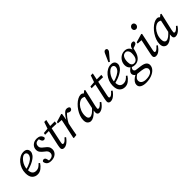

<svg xmlns="http://www.w3.org/2000/svg" viewBox="198 -1926 3372 3372"><g transform="rotate(-45 1884.5 -240.0)"><path d="M189 11Q127 11 87.5 -30Q48 -71 48 -159Q48 -215 67.5 -267Q87 -319 121 -360Q155 -401 198.5 -425Q242 -449 290 -449Q337 -449 361 -426Q385 -403 385 -362Q385 -331 359.5 -294.5Q334 -258 270.5 -221.5Q207 -185 94 -155L90 -190Q176 -212 227 -240.5Q278 -269 299.5 -298.5Q321 -328 321 -355Q321 -380 307 -394Q293 -408 271 -408Q249 -408 222.5 -389.5Q196 -371 172 -339Q148 -307 132.5 -266Q117 -225 117 -179Q117 -112 142 -82.5Q167 -53 212 -53Q255 -53 286 -74.5Q317 -96 336 -120L358 -103Q328 -56 284.5 -22.5Q241 11 189 11Z M505 -1 469 -31Q483 -27 491.5 -25Q500 -23 512 -23Q560 -23 586 -44Q612 -65 612 -101Q612 -123 601.5 -143.5Q591 -164 551 -192Q517 -218 493.5 -246.5Q470 -275 470 -318Q470 -373 510.5 -411Q551 -449 618 -449Q661 -449 690.5 -430Q720 -411 730 -367Q722 -340 694 -340Q661 -340 646 -383L630 -436L659 -408Q652 -410 644 -411.5Q636 -413 625 -413Q579 -413 559.5 -390.5Q540 -368 540 -337Q540 -308 554.5 -289.5Q569 -271 607 -242Q649 -211 666 -185Q683 -159 683 -119Q683 -62 639.5 -25.5Q596 11 525 11Q471 11 442.5 -13Q414 -37 409 -80Q413 -91 423 -98Q433 -105 445 -105Q464 -105 474.5 -94.5Q485 -84 490 -65Z M770 -391 777 -428 901 -439V-437H1057L1050 -386L897 -391ZM801 -104 869 -417 919 -561H969L877 -126Q873 -108 871 -94Q869 -80 869 -73Q869 -62 875.5 -57Q882 -52 890 -52Q908 -52 929.5 -68.5Q951 -85 979 -118L1002 -101Q983 -73 958 -47.5Q933 -22 904.5 -5.5Q876 11 844 11Q823 11 807.5 -0.5Q792 -12 792 -35Q792 -46 794 -61Q796 -76 801 -104Z M1200 -233V-277Q1220 -318 1246 -357.5Q1272 -397 1301 -423Q1330 -449 1359 -449Q1379 -449 1395.5 -442Q1412 -435 1421 -419Q1421 -397 1408.5 -382Q1396 -367 1372 -367Q1357 -367 1339 -376.5Q1321 -386 1305 -402L1294 -413L1340 -410Q1297 -380 1263.5 -335.5Q1230 -291 1200 -233ZM1082 0 1163 -380 1182 -367 1071 -374 1074 -402 1227 -449 1240 -439 1217 -300 1214 -282 1194 -194Q1183 -144 1174.5 -96.5Q1166 -49 1157 0L1092 7Z M1513 11Q1480 11 1452.5 -14Q1425 -39 1425 -97Q1425 -145 1443 -194.5Q1461 -244 1491 -289.5Q1521 -335 1558.5 -371Q1596 -407 1635.5 -428Q1675 -449 1710 -449Q1740 -449 1760 -427.5Q1780 -406 1798 -375L1763 -349Q1746 -364 1723.5 -375.5Q1701 -387 1678 -387Q1656 -387 1630 -373.5Q1604 -360 1579 -335Q1546 -301 1523.5 -248.5Q1501 -196 1501 -135Q1501 -93 1515.5 -72.5Q1530 -52 1555 -52Q1583 -52 1620 -78.5Q1657 -105 1715 -174L1723 -153Q1692 -106 1655.5 -69Q1619 -32 1582.5 -10.5Q1546 11 1513 11ZM1720 11Q1700 11 1685.5 -1.5Q1671 -14 1671 -42Q1671 -62 1673 -79Q1675 -96 1680 -118L1742 -405L1808 -458L1825 -448L1751 -125Q1743 -88 1743 -72Q1743 -62 1749.5 -57Q1756 -52 1765 -52Q1782 -52 1806 -70.5Q1830 -89 1854 -118L1876 -101Q1858 -74 1833.5 -48Q1809 -22 1780 -5.5Q1751 11 1720 11Z M1926 -391 1933 -428 2057 -439V-437H2213L2206 -386L2053 -391ZM1957 -104 2025 -417 2075 -561H2125L2033 -126Q2029 -108 2027 -94Q2025 -80 2025 -73Q2025 -62 2031.5 -57Q2038 -52 2046 -52Q2064 -52 2085.5 -68.5Q2107 -85 2135 -118L2158 -101Q2139 -73 2114 -47.5Q2089 -22 2060.5 -5.5Q2032 11 2000 11Q1979 11 1963.5 -0.5Q1948 -12 1948 -35Q1948 -46 1950 -61Q1952 -76 1957 -104Z M2359 11Q2297 11 2257.5 -30Q2218 -71 2218 -159Q2218 -215 2237.5 -267Q2257 -319 2291 -360Q2325 -401 2368.5 -425Q2412 -449 2460 -449Q2507 -449 2531 -426Q2555 -403 2555 -362Q2555 -331 2529.5 -294.5Q2504 -258 2440.5 -221.5Q2377 -185 2264 -155L2260 -190Q2346 -212 2397 -240.5Q2448 -269 2469.5 -298.5Q2491 -328 2491 -355Q2491 -380 2477 -394Q2463 -408 2441 -408Q2419 -408 2392.5 -389.5Q2366 -371 2342 -339Q2318 -307 2302.5 -266Q2287 -225 2287 -179Q2287 -112 2312 -82.5Q2337 -53 2382 -53Q2425 -53 2456 -74.5Q2487 -96 2506 -120L2528 -103Q2498 -56 2454.5 -22.5Q2411 11 2359 11ZM2458 -506Q2474 -543 2491.5 -582Q2509 -621 2525 -658Q2544 -700 2573 -700Q2588 -700 2598.5 -692Q2609 -684 2609 -667Q2609 -656 2604.5 -644.5Q2600 -633 2588 -620Q2560 -587 2533.5 -555.5Q2507 -524 2479 -491Z M2598 -74Q2598 -105 2624.5 -132Q2651 -159 2696 -186L2708 -176Q2679 -148 2672.5 -134Q2666 -120 2666 -107Q2666 -96 2676 -82.5Q2686 -69 2714 -67L2807 -55Q2881 -45 2911.5 -19.5Q2942 6 2942 45Q2942 94 2907.5 133.5Q2873 173 2812 196.5Q2751 220 2674 220Q2609 220 2566.5 196.5Q2524 173 2524 124Q2524 92 2544.5 63Q2565 34 2597.5 11Q2630 -12 2667 -24L2685 -13Q2641 14 2618.5 38Q2596 62 2596 93Q2596 133 2628 155Q2660 177 2715 177Q2788 177 2832 150.5Q2876 124 2876 81Q2876 56 2853.5 36Q2831 16 2761 7L2684 -1Q2632 -7 2615 -30Q2598 -53 2598 -74ZM2767 -172Q2810 -172 2835 -211Q2860 -250 2860 -323Q2860 -367 2839.5 -393Q2819 -419 2790 -418Q2743 -417 2720 -376.5Q2697 -336 2697 -272Q2697 -171 2767 -172ZM2622 -267Q2622 -317 2646 -358.5Q2670 -400 2710 -424.5Q2750 -449 2798 -449Q2847 -449 2879.5 -421Q2912 -393 2916 -345L2909 -344Q2921 -409 2946 -434Q2971 -459 2999 -459Q3017 -459 3027 -453Q3036 -443 3036 -434Q3036 -403 3008.5 -390.5Q2981 -378 2931 -364L2952 -389Q2944 -373 2939 -355Q2934 -337 2929 -314Q2908 -225 2862.5 -183Q2817 -141 2760 -141Q2695 -141 2658.5 -176Q2622 -211 2622 -267Z M3077 -35Q3077 -46 3079 -61Q3081 -76 3087 -103L3145 -380L3161 -367L3053 -374L3056 -402L3215 -449L3228 -439L3162 -125Q3158 -107 3156 -93.5Q3154 -80 3154 -72Q3154 -62 3160 -57Q3166 -52 3174 -52Q3205 -52 3261 -118L3283 -101Q3263 -73 3239.5 -47.5Q3216 -22 3188.5 -5.5Q3161 11 3128 11Q3108 11 3092.5 -0.5Q3077 -12 3077 -35ZM3215 -572Q3192 -572 3177.5 -586Q3163 -600 3163 -626Q3163 -649 3180.5 -667Q3198 -685 3219 -685Q3241 -685 3255.5 -670.5Q3270 -656 3270 -630Q3270 -608 3253 -590Q3236 -572 3215 -572Z M3406 11Q3373 11 3345.5 -14Q3318 -39 3318 -97Q3318 -145 3336 -194.5Q3354 -244 3384 -289.5Q3414 -335 3451.5 -371Q3489 -407 3528.5 -428Q3568 -449 3603 -449Q3633 -449 3653 -427.5Q3673 -406 3691 -375L3656 -349Q3639 -364 3616.5 -375.5Q3594 -387 3571 -387Q3549 -387 3523 -373.5Q3497 -360 3472 -335Q3439 -301 3416.5 -248.5Q3394 -196 3394 -135Q3394 -93 3408.5 -72.5Q3423 -52 3448 -52Q3476 -52 3513 -78.5Q3550 -105 3608 -174L3616 -153Q3585 -106 3548.5 -69Q3512 -32 3475.5 -10.5Q3439 11 3406 11ZM3613 11Q3593 11 3578.5 -1.5Q3564 -14 3564 -42Q3564 -62 3566 -79Q3568 -96 3573 -118L3635 -405L3701 -458L3718 -448L3644 -125Q3636 -88 3636 -72Q3636 -62 3642.5 -57Q3649 -52 3658 -52Q3675 -52 3699 -70.5Q3723 -89 3747 -118L3769 -101Q3751 -74 3726.5 -48Q3702 -22 3673 -5.5Q3644 11 3613 11Z"/></g></svg>

Font: Lisu Bosa Light
Style: Italic
Weight: 300
Italic angle: -19°
Designer: David Morse, Annie Olsen, Victor Gaultney, Frank Grießhammer (Latin)
Foundry: SIL International
Version: Version 2.000